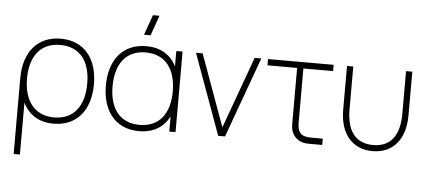

<svg xmlns="http://www.w3.org/2000/svg" viewBox="-60 -904 2857 1283"><g transform="rotate(5 1368.0 -262.5)"><path d="M112 240V-108.5C148.5 -32 216.5 15 317 15C476 15 564 -100 564 -271C564 -438 478 -555 317 -555C160 -555 70 -441 70 -271V240ZM317 -27C184 -27 115 -124 115 -271C115 -413 180 -513 317 -513C452 -513 519 -418 519 -271C519 -126 453 -27 317 -27Z M960.5 -765H916.5L868.5 -630H912.5ZM1093 -540V-437.5C1056 -510.5 989 -555 891 -555C732 -555 644 -440 644 -269C644 -102 730 15 891 15C988 15 1055.5 -28.5 1093 -101.5V0H1135V-540ZM891 -513C1024 -513 1093 -416 1093 -269C1093 -127 1028 -27 891 -27C756 -27 689 -122 689 -269C689 -414 755 -513 891 -513Z M1467 0 1663 -540H1618.5L1444 -59L1269.5 -540H1225L1421 0Z M1708 -498H1907V-120.5C1907 -46.5 1953.5 0 2027.5 0H2119V-42H2043C1972.5 -42 1949 -66.5 1949 -138V-498H2148V-540H1708Z M2238 -246C2238 -86 2320.5 12 2457 12C2593.5 12 2676 -86 2676 -246V-540H2634V-254C2634 -102 2570 -29 2457 -29C2344 -29 2280 -102 2280 -254V-540H2238Z"/></g></svg>

Font: Vela Sans ExtLt
Style: Regular
Weight: 200
Designer: Principal design: Mikhail Sharanda - project Manrope.
Design modification: Ravid Balaliev
Foundry: Mikhail Sharanda
Version: Version 1.001